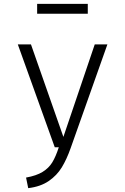

<svg xmlns="http://www.w3.org/2000/svg" viewBox="-20 -771 655 1005"><path d="M349.7 4.6Q329.2 62.6 303.6 104.9Q277.9 147.2 234.9 176.7Q191.8 206.2 127.7 213.8L116.4 158.5Q170.8 148.7 203.1 128.7Q235.4 108.7 253.6 79Q271.8 49.2 287.7 0H266.7L73.3 -538.5H142.1L311.8 -54.4L475.9 -538.5H542.1ZM439.5 -750.8V-699H174.4V-750.8Z"/></svg>

Font: Fira Code Fixed Light
Style: Regular
Weight: 300
Monospace: yes
Designer: Carrois Corporate, Edenspiekermann AG, Nikita Prokopov
Foundry: Carrois Corporate, Edenspiekermann AG, Nikita Prokopov
Version: Version 5.002